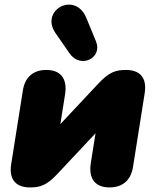

<svg xmlns="http://www.w3.org/2000/svg" viewBox="-20 -810 682 840"><path d="M111 10C156 10 185 1 233 -51L398 -227L377 -95C367 -28 397 10 459 10C517 10 553 -22 562 -80L613 -402C623 -465 597 -504 531 -504C487 -504 457 -495 409 -443L244 -267L265 -399C275 -466 245 -504 183 -504C125 -504 89 -472 80 -414L29 -92C19 -30 45 10 111 10ZM223 -665 284 -577C332 -507 430 -556 400 -629L358 -731C309 -851 153 -766 223 -665Z"/></svg>

Font: SN Pro Black
Style: Italic
Weight: 900
Italic angle: -9°
Designer: Tobias Whetton
Foundry: Supernotes
Version: Version 1.001;Glyphs 3.2 (3249)